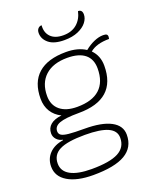

<svg xmlns="http://www.w3.org/2000/svg" viewBox="-191 -868 949 1170"><g transform="rotate(-20 284.0 -283.5)"><path d="M581 -545Q498 -545 456 -509Q498 -467 498 -402Q498 -184 253 -184Q165 -184 128 -170Q91 -156 91 -124Q91 -107 104.5 -98Q118 -89 152 -85.5Q186 -82 253 -82Q365 -82 424 -50.5Q483 -19 483 40Q483 122 415 162Q347 202 208 202Q103 202 43 166Q-17 130 -17 66Q-17 16 15.5 -18Q48 -52 106 -61L107 -64Q83 -68 67.5 -85Q52 -102 52 -124Q52 -159 77 -180Q102 -201 149 -206Q108 -226 86 -261.5Q64 -297 64 -345Q64 -451 125.5 -505.5Q187 -560 306 -560Q383 -560 433 -527Q462 -551 494 -565Q526 -579 554 -579Q570 -579 576.5 -574.5Q583 -570 583 -559Q583 -553 581 -545ZM454 -400Q454 -461 415 -492.5Q376 -524 301 -524Q209 -524 158 -477.5Q107 -431 107 -347Q107 -288 146.5 -255Q186 -222 258 -222Q355 -222 404.5 -267Q454 -312 454 -400ZM242 -46Q129 -46 78 -20.5Q27 5 27 62Q27 112 74 138Q121 164 211 164Q329 164 384 135Q439 106 439 44Q439 -2 390.5 -24Q342 -46 242 -46ZM190 -725Q190 -743 199.5 -753.5Q209 -764 223 -764Q219 -717 246.5 -689Q274 -661 328 -661Q382 -661 416 -690Q450 -719 461 -769Q488 -769 488 -738Q488 -712 469 -687.5Q450 -663 413 -647Q376 -631 324 -631Q257 -631 223.5 -658.5Q190 -686 190 -725Z"/></g></svg>

Font: Krub ExtraLight
Style: Italic
Weight: 275
Italic angle: -8°
Designer: Ekaluck Peanpanawate
Foundry: Cadson Demak Co.,Ltd.
Version: Version 1.000; ttfautohint (v1.6)